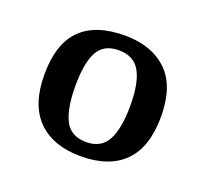

<svg xmlns="http://www.w3.org/2000/svg" viewBox="-72 -802 540 506"><g transform="rotate(20 198.5 -549.5)"><path d="M198 -380Q121 -380 78 -422.5Q35 -465 35 -550Q35 -636 76.5 -677.5Q118 -719 200 -719Q275 -719 318.5 -677.5Q362 -636 362 -550Q362 -465 320 -422.5Q278 -380 198 -380ZM199 -420Q241 -420 258.5 -453Q276 -486 276 -550Q276 -614 258 -645.5Q240 -677 198 -677Q156 -677 139 -645.5Q122 -614 122 -550Q122 -486 139 -453Q156 -420 199 -420Z"/></g></svg>

Font: Noto Serif Tamil
Style: Regular
Weight: 400
Designer: Indian Type Foundry, Tom Grace, and the Monotype Design Team
Foundry: Monotype Imaging Inc.
Version: Version 2.003